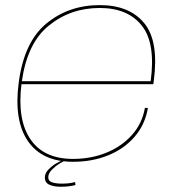

<svg xmlns="http://www.w3.org/2000/svg" viewBox="-20 -614 684 734"><path d="M259.5 4.5Q141.5 4.5 87 -74.2Q32.5 -153 51.5 -298Q72 -454 157.5 -524.2Q243 -594.5 361 -594.5Q475 -594.5 531.8 -525Q588.5 -455.5 567.5 -302Q566.5 -295 566 -292H62Q45.5 -157.5 95.5 -83Q146 -6.5 259.5 -6.5Q327.5 -6.5 386 -30Q444.5 -53.5 484 -97.5Q523.5 -141.5 534 -201.5H545.5Q534.5 -137 494.2 -90.8Q454 -44.5 393.2 -20Q332.5 4.5 259.5 4.5ZM63.5 -303.5H556Q575.5 -449 522.5 -515.5Q469 -583.5 361 -583.5Q249.5 -583.5 166.5 -516Q84.5 -450 63.5 -303.5ZM212.5 100Q187.5 100 169.5 92.5Q151.5 85 151.5 64.5Q151.5 48 165.8 33.5Q180 19 196 10Q212 1 217 0H227.5Q224 1.5 208.2 11Q192.5 20.5 178.5 34.5Q164.5 48.5 164.5 64Q164.5 78.5 179.8 83.2Q195 88 216.5 88Q246 88 267 82L268.5 93.5Q261 95.5 245.5 97.8Q230 100 212.5 100Z"/></svg>

Font: Anybody ExtraExpanded Thin
Style: Italic
Weight: 100
Width: 8
Italic angle: -10°
Designer: Tyler Finck
Foundry: Etcetera Type Company
Version: Version 1.010; ttfautohint (v1.8.3) -l 8 -r 50 -G 200 -x 14 